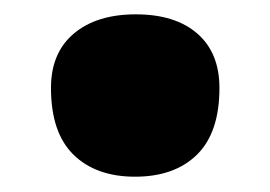

<svg xmlns="http://www.w3.org/2000/svg" viewBox="-20 -479 367 261"><path d="M163.6 -238.8Q110.4 -238.8 79.8 -268.8Q49.3 -298.8 49.3 -359.4Q49.3 -407.2 80.3 -433.3Q111.3 -459.5 164.6 -459.5Q218.3 -459.5 248.3 -433.3Q278.3 -407.2 278.3 -359.4Q278.3 -298.8 247.8 -268.8Q217.3 -238.8 163.6 -238.8Z"/></svg>

Font: Pinar-DS4-FD ExtraBold
Style: Regular
Weight: 800
Designer: Amin Abedi
Version: Version 3.000